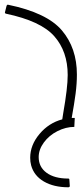

<svg xmlns="http://www.w3.org/2000/svg" viewBox="-20 -538 346 814"><path d="M297 -38 295 0Q259 0 223.5 18Q188 36 166 66Q144 96 144 128Q144 170 177.5 194.5Q211 219 269 219Q274 219 274 223L276 251Q276 253 274 254.5Q272 256 270 256Q208 256 166 231.5Q124 207 112 163Q108 148 108 131Q108 77 147.5 30Q187 -17 244 -32L248 -58Q267 -166 267 -220Q267 -320 210 -384.5Q153 -449 5 -480Q0 -482 1 -486L8 -514Q11 -519 14 -518Q179 -484 242.5 -409Q306 -334 306 -222Q306 -183 300.5 -141Q295 -99 284 -38Z"/></svg>

Font: Vibes
Style: Regular
Weight: 400
Designer: AbdElmomen Kadhim
Version: Version 1.100